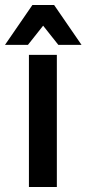

<svg xmlns="http://www.w3.org/2000/svg" viewBox="-32 -750 347 770"><path d="M84 -530H196V0H84ZM98 -730H185L295 -570H202L141 -647L80 -570H-12Z"/></svg>

Font: Golos UI Medium
Style: Regular
Weight: 500
Designer: A.Korolkova, Vitaly Kuzmin
Foundry: ParaType Ltd
Version: Version 2.000